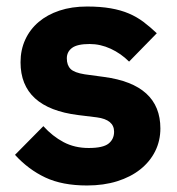

<svg xmlns="http://www.w3.org/2000/svg" viewBox="-20 -557 544 589"><path d="M26 0ZM247 12Q171 12 119 -12.5Q67 -37 26 -82L113 -170Q141 -139 175 -121Q209 -103 252 -103Q296 -103 313 -116.5Q330 -130 330 -153Q330 -190 277 -197L220 -204Q43 -226 43 -366Q43 -404 57.5 -435.5Q72 -467 98.5 -489.5Q125 -512 162.5 -524.5Q200 -537 247 -537Q288 -537 319.5 -531.5Q351 -526 375.5 -515.5Q400 -505 420.5 -489.5Q441 -474 461 -455L376 -368Q351 -393 319.5 -407.5Q288 -422 255 -422Q217 -422 201 -410Q185 -398 185 -378Q185 -357 196.5 -345.5Q208 -334 240 -329L299 -321Q472 -298 472 -163Q472 -125 456 -93Q440 -61 410.5 -37.5Q381 -14 339.5 -1Q298 12 247 12Z"/></svg>

Font: Aneliza ExtraBold
Style: Regular
Weight: 800
Designer: Mike Abbink, Paul van der Laan, Pieter van Rosmalen
Foundry: Bold Monday
Version: Version 3.001;September 8, 2019;FontCreator 11.5.0.2425 64-b